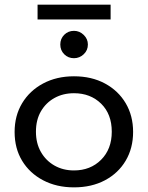

<svg xmlns="http://www.w3.org/2000/svg" viewBox="-20 -799 640 828"><path d="M299 9Q224 9 166 -21.5Q108 -52 75.5 -105.5Q43 -159 43 -230Q43 -300 75.5 -354Q108 -408 166 -439Q224 -470 299 -470Q375 -470 432.5 -439Q490 -408 522 -354Q554 -300 554 -230Q554 -160 522 -106Q490 -52 432.5 -21.5Q375 9 299 9ZM299 -64Q370 -64 416 -110Q462 -156 462 -231Q462 -307 416 -352Q370 -397 299 -397Q252 -397 215 -376.5Q178 -356 156.5 -319Q135 -282 135 -231Q135 -181 156.5 -143.5Q178 -106 215 -85Q252 -64 299 -64ZM299 -548Q274 -548 257 -565Q240 -582 240 -607Q240 -632 257 -649Q274 -666 299 -666Q323 -666 341 -648.5Q359 -631 359 -607Q359 -582 341 -565Q323 -548 299 -548ZM142 -715V-779H457V-715Z"/></svg>

Font: Inconsolata Expanded Medium
Style: Regular
Weight: 500
Width: 7
Monospace: yes
Designer: Raph Levien, Cyreal, Brenton Simpson
Foundry: Raph Levien, Cyreal, Google
Version: Version 3.001; ttfautohint (v1.8.2.53-6de2)